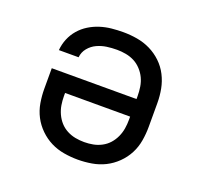

<svg xmlns="http://www.w3.org/2000/svg" viewBox="-99 -640 798 760"><g transform="rotate(20 300.0 -260.0)"><path d="M300 8Q271 8 241.5 3Q212 -2 186 -15Q160 -28 138.5 -49Q117 -70 103.5 -96Q90 -122 85 -151.5Q80 -181 80 -210V-297H437V-310Q437 -329 434 -348Q431 -367 423 -384Q415 -401 401.5 -415.5Q388 -430 371.5 -438.5Q355 -447 336 -450.5Q317 -454 298 -454Q276 -454 255 -451Q234 -448 214.5 -439Q195 -430 181 -413Q167 -396 165 -374H82Q84 -399 93.5 -422Q103 -445 119 -463.5Q135 -482 156 -495Q177 -508 200.5 -515.5Q224 -523 248.5 -525.5Q273 -528 298 -528Q327 -528 356.5 -523Q386 -518 412.5 -505Q439 -492 460.5 -471.5Q482 -451 495.5 -424.5Q509 -398 514.5 -369Q520 -340 520 -310V-210Q520 -181 515 -151.5Q510 -122 496.5 -96Q483 -70 461.5 -49Q440 -28 414 -15Q388 -2 358.5 3Q329 8 300 8ZM300 -66Q319 -66 337.5 -69.5Q356 -73 373 -82Q390 -91 402.5 -105Q415 -119 423 -136.5Q431 -154 434 -172.5Q437 -191 437 -210V-223H163V-210Q163 -191 166 -172.5Q169 -154 177 -136.5Q185 -119 197.5 -105Q210 -91 227 -82Q244 -73 262.5 -69.5Q281 -66 300 -66Z"/></g></svg>

Font: Iosevka SS04 Extended
Style: Regular
Weight: 400
Width: 7
Monospace: yes
Designer: Belleve Invis
Foundry: Belleve Invis
Version: Version 19.0.0; ttfautohint (v1.8.4)